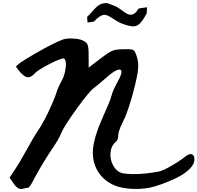

<svg xmlns="http://www.w3.org/2000/svg" viewBox="-20 -1223 1303 1267"><path d="M1202 -189Q1226 -209 1244 -205.5Q1262 -202 1263 -171Q1263 -138 1228 -105Q1193 -72 1142.5 -48Q1092 -24 1046 -7.5Q1000 9 970 15Q923 24 876 24Q829 24 782 14.5Q735 5 695 -21Q655 -47 629 -87Q585 -157 594 -244Q603 -331 670 -476Q707 -557 716 -592Q723 -622 756 -683Q802 -766 766 -764Q740 -762 688 -716Q646 -679 602 -644Q572 -624 489 -509.5Q406 -395 386 -349Q367 -303 331 -251Q269 -160 207 -47Q176 16 165 16Q158 16 128 23Q100 31 71 -10L43 -51L80 -106Q104 -141 154 -231Q203 -321 227 -355Q246 -382 273 -432Q299 -481 321 -532Q343 -581 351 -607Q360 -640 388 -692Q408 -729 413.5 -776Q419 -823 404 -836Q401 -841 373 -831Q346 -821 313 -804Q283 -789 250 -769Q220 -751 209 -738Q185 -712 164 -713Q143 -714 115 -745Q86 -779 86 -782Q86 -797 211 -869Q336 -941 397 -963Q427 -972 471 -968Q515 -965 537 -950Q550 -943 555.5 -933Q561 -923 563 -905Q565 -887 565 -852V-777L642 -836Q694 -876 719 -887Q744 -898 792 -898Q847 -900 859 -893.5Q871 -887 882 -852Q898 -810 889 -747Q876 -670 846.5 -569.5Q817 -469 792 -421Q760 -358 760 -327Q760 -298 742 -285Q712 -258 709 -212.5Q706 -167 728.5 -128Q751 -89 788 -80Q839 -71 906.5 -75.5Q974 -80 1036 -93Q1059 -101 1069 -106Q1153 -150 1202 -189ZM597 -1080Q594 -1079 558 -1074Q558 -1078 556.5 -1088.5Q555 -1099 555 -1106Q555 -1113 558 -1115Q568 -1123 580 -1137Q592 -1151 602 -1162Q612 -1173 624.5 -1183.5Q637 -1194 653.5 -1199Q670 -1204 690 -1202Q744 -1181 748 -1179Q761 -1172 807 -1139Q849 -1109 881 -1147Q882 -1149 884.5 -1152.5Q887 -1156 888.5 -1159Q890 -1162 892 -1164Q894 -1166 897 -1167Q903 -1169 950 -1175Q949 -1166 949.5 -1158.5Q950 -1151 949 -1142.5Q948 -1134 945 -1129Q919 -1082 900 -1065Q881 -1048 855.5 -1049Q830 -1050 780 -1069Q760 -1077 724 -1101Q687 -1126 667.5 -1125.5Q648 -1125 616 -1097Q615 -1096 608.5 -1088.5Q602 -1081 597 -1080Z"/></svg>

Font: Beth Ellen
Style: Regular
Weight: 400
Designer: Alyson Diaz
Version: Version 2.000